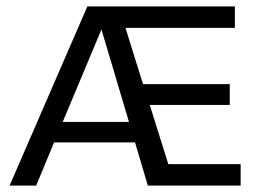

<svg xmlns="http://www.w3.org/2000/svg" viewBox="-20 -580 832 600"><path d="M732 0H442L402 -135H149L93 0H10L253 -560H714V-493H372L427 -317H698V-252H448L506 -67H732ZM176 -199H383L297 -488Z"/></svg>

Font: Carrois Gothic SC
Style: Regular
Weight: 400
Designer: Ralph du Carrois
Foundry: Ralph du Carrois
Version: Version 1.002